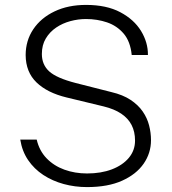

<svg xmlns="http://www.w3.org/2000/svg" viewBox="-20 -752 702 782"><path d="M334.5 10Q285 10 239.2 -2.5Q193.5 -15 156.2 -39.5Q119 -64 94.5 -100Q70 -136 62.5 -183.5H129.5Q140 -138 169.8 -107.2Q199.5 -76.5 242.2 -61Q285 -45.5 334.5 -45.5Q391.5 -45.5 435.5 -62.2Q479.5 -79 504.8 -109.2Q530 -139.5 530 -179.5Q530 -215.5 516 -242.8Q502 -270 473.8 -289Q445.5 -308 402.5 -318.5L251.5 -355Q172.5 -374 128.8 -416.2Q85 -458.5 84.5 -527.5Q84.5 -586.5 115.5 -632.8Q146.5 -679 202 -705.5Q257.5 -732 330.5 -732Q414 -732 470 -702.2Q526 -672.5 554.5 -625.8Q583 -579 582.5 -528H516.5Q511 -583 483.8 -615Q456.5 -647 416.2 -660.8Q376 -674.5 330 -674.5Q298.5 -674.5 266.8 -666Q235 -657.5 208.8 -639.8Q182.5 -622 166.5 -595.2Q150.5 -568.5 150.5 -532Q150.5 -488.5 180.5 -461.2Q210.5 -434 288 -414L433.5 -377Q480.5 -366 511.8 -345.2Q543 -324.5 561.2 -298Q579.5 -271.5 587.2 -241.5Q595 -211.5 595 -181Q595 -128.5 565 -85.2Q535 -42 477.2 -16Q419.5 10 334.5 10Z"/></svg>

Font: Public Sans Thin ExtraLight
Style: Regular
Weight: 250
Version: Version 1.007